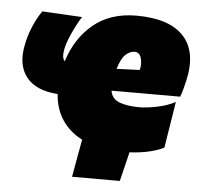

<svg xmlns="http://www.w3.org/2000/svg" viewBox="-49 -568 783 749"><g transform="rotate(5 343.0 -194.0)"><path d="M260 130Q266.5 93 273.2 55.8Q280 18.5 286.5 -17.5Q237.5 -42.5 208.8 -85.2Q180 -128 176 -186.5Q89 -192.5 52 -240.8Q15 -289 32 -368.5Q38 -400 51.8 -434.5Q65.5 -469 88 -502.5L244.5 -494Q234 -478 222 -454.5Q210 -431 200.5 -407.8Q191 -384.5 187.5 -368.5Q179 -328 192.5 -316.5Q221 -408 287.5 -463Q354 -518 456 -518Q585 -518 641.2 -457Q697.5 -396 671 -281Q662.5 -243 653 -218H384Q389.5 -185.5 420.5 -174.2Q451.5 -163 498 -163Q525 -163 565.5 -171Q606 -179 638 -196L609 -15Q590.5 -4.5 556.2 4.2Q522 13 475 15.5Q468 44 461 72.8Q454 101.5 447 130ZM461 -377Q443 -377 425.8 -361.5Q408.5 -346 396.5 -304.5L487 -308Q493 -334.5 486.2 -355.8Q479.5 -377 461 -377Z"/></g></svg>

Font: Commissioner Black
Style: Italic
Weight: 900
Italic angle: -12°
Designer: Kostas Bartsokas
Foundry: Kostas Bartsokas
Version: Version 1.000; ttfautohint (v1.8.3)